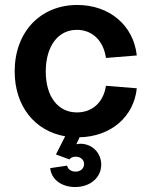

<svg xmlns="http://www.w3.org/2000/svg" viewBox="-20 -536 609 772"><path d="M282 216C343 216 387 178 387 126C387 78 350 42 303 42C297 42 292 43 287 44L300 16C426 13 518 -66 530 -181L406 -191C396 -125 352 -84 289 -84C213 -84 164 -148 164 -248C164 -350 213 -416 289 -416C351 -416 396 -373 406 -303L530 -313C517 -434 420 -516 291 -516C142 -516 39 -407 39 -249C39 -109 120 -9 242 12L205 85L259 105C264 98 273 94 284 94C304 94 318 106 318 124C318 141 304 154 284 154C266 154 253 145 250 130L182 140C186 185 227 216 282 216Z"/></svg>

Font: Uncut Sans Semibold
Style: Regular
Weight: 600
Designer: Kasper Nordkvist
Foundry: UNCUT.wtf
Version: Version 1.304;Glyphs 3.2 (3246)